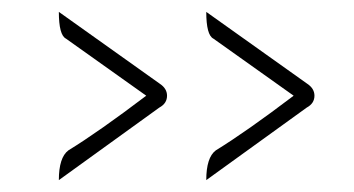

<svg xmlns="http://www.w3.org/2000/svg" viewBox="-20 -443 595 323"><path d="M509 -282Q509 -269 496 -262L327 -140Q327 -178 343 -190Q395 -222 474 -282L339 -378Q327 -384 327 -423L497 -302Q509 -294 509 -282ZM261 -282Q261 -269 248 -262L79 -140Q79 -178 95 -190Q147 -222 226 -282L91 -378Q79 -384 79 -423L249 -302Q261 -294 261 -282Z"/></svg>

Font: Afta serif
Style: Regular
Weight: 400
Designer: parq.ink
Foundry: Oriol Esparraguera Font
Version: Version 1.000